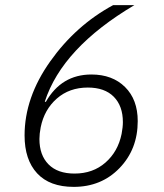

<svg xmlns="http://www.w3.org/2000/svg" viewBox="-20 -718 640 750"><path d="M268 12Q174 12 125 -41Q76 -94 76 -189Q76 -337 176 -478Q276 -619 422 -698H505Q223 -531 155 -321L159 -320Q220 -427 337 -427Q419 -427 468.5 -378Q518 -329 518 -245Q518 -135 447 -61.5Q376 12 268 12ZM271 -40Q343 -40 392 -83Q441 -126 455 -195Q460 -221 460 -241Q460 -304 424.5 -340Q389 -376 323 -376Q251 -376 202 -333Q153 -290 139 -221Q134 -195 134 -175Q134 -112 169.5 -76Q205 -40 271 -40Z"/></svg>

Font: IBM Plex Sans Light
Style: Italic
Weight: 300
Italic angle: -11.31°
Designer: Mike Abbink, Paul van der Laan, Pieter van Rosmalen
Foundry: Bold Monday
Version: Version 3.0